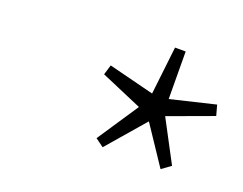

<svg xmlns="http://www.w3.org/2000/svg" viewBox="-49 -781 473 374"><g transform="rotate(15 188.0 -594.0)"><path d="M178 -488 252 -560 298 -476 318 -488 280 -578 376 -604 372 -626 278 -612 286 -710 264 -712 244 -614 152 -646 144 -626 226 -582 162 -502Z"/></g></svg>

Font: Source Sans Pro ExtraLight
Style: Italic
Weight: 200
Italic angle: -11°
Designer: Paul D. Hunt
Foundry: Adobe Systems Incorporated
Version: Version 3.006;hotconv 1.0.111;makeotfexe 2.5.65597